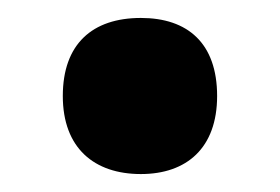

<svg xmlns="http://www.w3.org/2000/svg" viewBox="-20 -459 312 214"><path d="M50 -352C50 -294 85 -265 137 -265C188 -265 222 -294 222 -352C222 -411 189 -439 137 -439C83 -439 50 -410 50 -352Z"/></svg>

Font: Noto Sans Gurmukhi Condensed ExtraBold
Style: Regular
Weight: 800
Width: 3
Designer: Jelle Bosma - Monotype Design Team
Foundry: Monotype Imaging Inc.
Version: Version 2.004